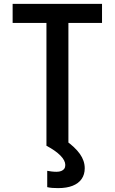

<svg xmlns="http://www.w3.org/2000/svg" viewBox="-20 -750 590 988"><path d="M219 0V-632H45V-730H505V-632H332V0ZM279 218Q263 218 249.5 217Q236 216 223 213V129Q234 131 246 132.5Q258 134 271 134Q285 134 295 130Q305 126 310.5 118.5Q316 111 316 99Q316 76 291 50.5Q266 25 219 0L318 -27Q366 7 391 42Q416 77 416 116Q416 148 400 171Q384 194 353.5 206Q323 218 279 218Z"/></svg>

Font: M PLUS Code Latin SemiExpanded Medium
Style: Regular
Weight: 500
Width: 6
Designer: Coji Morishita
Foundry: UNDERFOREST DESIGN
Version: Version 1.002; ttfautohint (v1.8.3)